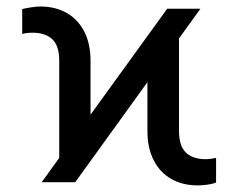

<svg xmlns="http://www.w3.org/2000/svg" viewBox="-20 -557 728 587"><path d="M161.1 -74.2V-371.1Q161.1 -417 139.9 -437Q118.7 -457 79.1 -457Q61 -457 47.9 -453.1V-529.3Q59.6 -532.2 75.7 -534.7Q91.8 -537.1 103.5 -537.1Q148.9 -537.1 183.6 -517.6Q218.3 -498 237.5 -460.7Q256.8 -423.3 256.8 -371.1V-206.5L491.2 -530.3H592.8L527.3 -439.5V-156.2Q527.3 -110.4 548.6 -90.3Q569.8 -70.3 609.4 -70.3Q621.1 -70.3 640.6 -74.2V1Q630.4 5.4 614.3 7.6Q598.1 9.8 584 9.8Q538.6 9.8 503.9 -9.8Q469.2 -29.3 450 -66.9Q430.7 -104.5 430.7 -156.2V-305.7L210 0H107.4Z"/></svg>

Font: Pretendard GOV
Style: Regular
Weight: 400
Designer: Base glyphs from Inter by Rasmus Andersson; Hangeul glyphs from Noto Sans CJK(Source Han Sans) by Jang Soo-young and Kan
Foundry: Kil Hyung-jin
Version: Version 1.309